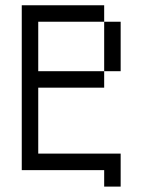

<svg xmlns="http://www.w3.org/2000/svg" viewBox="-20 -645 540 728"><path d="M375 0V62.5H437.5Q437.5 62.5 437.5 -62.5H125Q125 -62.5 125 -312.5H375V-375H125V-562.5H375V-375H437.5V-562.5H375V-625H62.5Q62.5 -625 62.5 0Z"/></svg>

Font: UnifontExMono
Style: Regular
Weight: 500
Version: Version 15.0.06